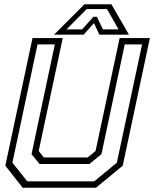

<svg xmlns="http://www.w3.org/2000/svg" viewBox="-20 -878 721 898"><path d="M86 0 5 -103 132 -700H273.5L161 -172L185 -141.5H390L427 -172L539.5 -700H681L554 -103L429 0ZM107.5 -30H421L526.5 -117L644.5 -670.5H563.5L454.5 -157L398 -111H165L127.5 -157L236.5 -670.5H155.5L38 -117ZM375 -858H501L583 -716H444.5L419.5 -770L371.5 -716H233ZM385.5 -835.5 291 -740.5H364L417 -799.5H433L461.5 -740.5H534.5L480.5 -835.5Z"/></svg>

Font: Tourney Light
Style: Italic
Weight: 300
Italic angle: -12°
Version: Version 1.015